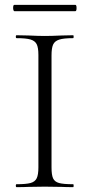

<svg xmlns="http://www.w3.org/2000/svg" viewBox="-20 -770 370 790"><path d="M281 -12Q283 -12 283 -6Q283 0 281 0Q251 0 234 -1L164 -2L97 -1Q79 0 48 0Q45 0 45 -6Q45 -12 48 -12Q87 -12 105.5 -17Q124 -22 131 -36.5Q138 -51 138 -81V-544Q138 -574 131 -588Q124 -602 105.5 -607.5Q87 -613 48 -613Q45 -613 45 -619Q45 -625 48 -625L97 -624Q139 -622 164 -622Q192 -622 234 -624L281 -625Q283 -625 283 -619Q283 -613 281 -613Q242 -613 223.5 -607Q205 -601 198.5 -586.5Q192 -572 192 -542V-81Q192 -50 198.5 -36Q205 -22 223 -17Q241 -12 281 -12ZM34 -737Q34 -750 39 -750H290Q295 -750 295 -737Q295 -724 290 -724H39Q37 -724 35.5 -728Q34 -732 34 -737Z"/></svg>

Font: Cormorant Unicase Light
Style: Regular
Weight: 300
Designer: Christian Thalmann (Catharsis Fonts)
Foundry: Catharsis Fonts
Version: Version 4.000